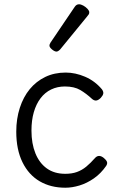

<svg xmlns="http://www.w3.org/2000/svg" viewBox="-20 -858 552 897"><path d="M285 19Q217 19 165.5 -11Q114 -41 85 -100Q56 -159 56 -243Q56 -303 72.5 -354Q89 -405 119 -441.5Q149 -478 191.5 -498.5Q234 -519 287 -519Q332 -519 377.5 -499.5Q423 -480 456 -441Q464 -430 462.5 -421Q461 -412 451 -401Q440 -390 430.5 -388.5Q421 -387 411 -395Q383 -421 355 -437.5Q327 -454 283 -454Q248 -454 219 -440Q190 -426 169.5 -399Q149 -372 138 -334Q127 -296 127 -248Q127 -187 145.5 -141.5Q164 -96 199 -71Q234 -46 285 -46Q316 -46 339.5 -54.5Q363 -63 383 -79.5Q403 -96 425 -121Q434 -130 444 -129.5Q454 -129 465 -120Q476 -111 479.5 -102.5Q483 -94 476 -83Q451 -47 418.5 -24.5Q386 -2 351.5 8.5Q317 19 285 19ZM244 -617Q235 -617 223 -627Q211 -637 211 -645Q211 -648 212 -651Q213 -654 216 -659L329 -826Q333 -832 338 -835Q343 -838 349 -838Q358 -838 369 -832Q380 -826 388.5 -817Q397 -808 397 -801Q397 -795 395 -791.5Q393 -788 387 -781L261 -627Q251 -617 244 -617Z"/></svg>

Font: Playwrite BE WAL Light
Style: Regular
Weight: 300
Version: Version 1.002